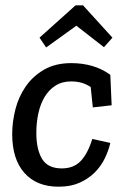

<svg xmlns="http://www.w3.org/2000/svg" viewBox="-20 -694 480 724"><path d="M404 -552 372 -516 268 -597 154 -515 129 -552 265 -674H293ZM248 -387Q214 -387 189 -371Q164 -355 148 -328Q132 -301 124.5 -266Q117 -231 117 -193Q117 -131 138.5 -95Q160 -59 213 -59Q258 -59 284.5 -87Q311 -115 328 -170L396 -155Q389 -125 374.5 -95.5Q360 -66 336 -42.5Q312 -19 279 -4.5Q246 10 201 10Q118 10 72 -42Q26 -94 26 -188Q26 -234 38 -281.5Q50 -329 77 -368Q104 -407 146.5 -431.5Q189 -456 249 -456Q290 -456 327 -445.5Q364 -435 396 -412L401 -297L330 -289L322 -366Q303 -378 285.5 -382.5Q268 -387 248 -387Z"/></svg>

Font: Zilla Slab Medium
Style: Regular
Weight: 500
Designer: Typotheque.com
Foundry: Typotheque type foundry
Version: Version 1.1; 2017